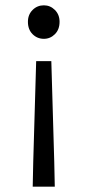

<svg xmlns="http://www.w3.org/2000/svg" viewBox="-20 -518 329 722"><path d="M184 90 186 184H103L105 90L116 -288H173ZM204 -436Q204 -407 186.5 -389.5Q169 -372 145 -372Q120 -372 102.5 -389.5Q85 -407 85 -436Q85 -463 102.5 -480.5Q120 -498 145 -498Q169 -498 186.5 -480.5Q204 -463 204 -436Z"/></svg>

Font: Myanmar Sanpya
Style: Regular
Weight: 400
Designer: Danh Hong
Foundry: Google Inc.
Version: Version 2.00 November 22, 2015